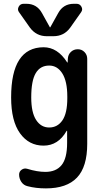

<svg xmlns="http://www.w3.org/2000/svg" viewBox="-20 -785 540 1035"><path d="M377.9 -764.6H392.6Q410.2 -764.6 418.9 -749Q427.7 -733.4 417 -718.8L358.4 -635.7Q325.2 -589.8 267.6 -589.8H232.4Q175.8 -589.8 141.6 -635.7L83 -718.8Q72.3 -732.4 80.6 -748.5Q88.9 -764.6 107.4 -764.6H122.1Q178.7 -764.6 206.1 -714.8L249 -637.7H250H251L293.9 -714.8Q321.3 -764.6 377.9 -764.6ZM245.1 -431.6Q197.3 -431.6 172.9 -391.1Q148.4 -350.6 148.4 -259.8Q148.4 -178.7 174.8 -138.2Q201.2 -97.7 245.1 -97.7Q290 -97.7 316.4 -136.2Q342.8 -174.8 342.8 -254.9V-264.6Q342.8 -346.7 315.9 -389.2Q289.1 -431.6 245.1 -431.6ZM40 -259.8Q40 -529.3 214.8 -530.3Q290 -530.3 341.8 -449.2Q341.8 -448.2 343.8 -448.2H344.7L345.7 -467.8Q346.7 -490.2 361.8 -504.9Q377 -519.5 399.4 -519.5Q420.9 -519.5 435.5 -504.4Q450.2 -489.3 450.2 -467.8V-9.8Q450.2 114.3 395 172.4Q339.8 230.5 227.5 230.5Q172.9 230.5 128.9 218.8Q107.4 213.9 95.2 195.8Q83 177.7 83 156.2Q83 139.6 96.7 129.9Q110.4 120.1 127 125Q180.7 141.6 224.6 141.6Q282.2 141.6 312 105Q341.8 68.4 341.8 -14.6V-79.1Q341.8 -80.1 340.8 -80.1Q338.9 -80.1 338.9 -79.1Q293.9 0 214.8 0Q135.7 0 87.9 -66.4Q40 -132.8 40 -259.8Z"/></svg>

Font: Rounded Mgen+ 1m medium
Style: Regular
Weight: 500
Designer: [Source Han Sans]
Ryoko NISHIZUKA  (kana & ideographs); Paul D. Hunt (Latin, Greek & Cyrillic); Wenlong ZHANG  (bopomofo
Version: Version 1.059.20150602